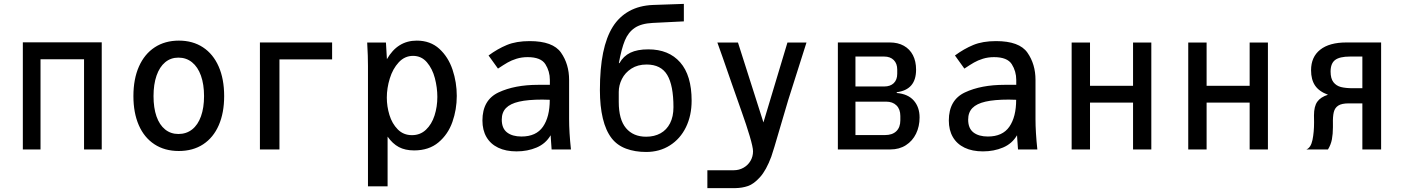

<svg xmlns="http://www.w3.org/2000/svg" viewBox="-20 -769 7240 988"><path d="M97.5 -551H503.5V0H412.5V-464H188.5V0H97.5Z M666.5 -274.5Q666.5 -362.5 695 -426.8Q723.5 -491 776.2 -525.5Q829 -560 900.5 -560Q972 -560 1024.5 -525.5Q1077 -491 1105.2 -426.8Q1133.5 -362.5 1133.5 -274.5Q1133.5 -188.5 1105.8 -124.8Q1078 -61 1025.5 -26.5Q973 8 900 8Q827.5 8 774.8 -26.5Q722 -61 694.2 -124.8Q666.5 -188.5 666.5 -274.5ZM1030 -274.5Q1030 -335 1014 -379.8Q998 -424.5 968.2 -448.5Q938.5 -472.5 898 -472.5Q858.5 -472.5 829.8 -448.5Q801 -424.5 785.5 -379.8Q770 -335 770 -274.5Q770 -214 785.2 -170.2Q800.5 -126.5 829.5 -103Q858.5 -79.5 898 -79.5Q939 -79.5 968.8 -103Q998.5 -126.5 1014.2 -170.5Q1030 -214.5 1030 -274.5Z M1317.5 -550.5H1689V-463.5H1418V0H1317.5Z M1870 -538 1869.5 -550H1966L1971 -464.5Q2025.5 -560 2124.5 -560Q2194.5 -560 2240.8 -517.8Q2287 -475.5 2308.8 -410.2Q2330.5 -345 2330.5 -275.5Q2330.5 -205.5 2308 -141.5Q2285.5 -77.5 2236.2 -36.2Q2187 5 2111 5Q2065 5 2032.5 -12.2Q2000 -29.5 1974.5 -66V190H1873.5V-429.5Q1873.5 -482 1870 -538ZM2230.5 -270.5Q2230.5 -318 2217.8 -366.8Q2205 -415.5 2176.8 -448.5Q2148.5 -481.5 2105.5 -481.5Q2062.5 -481.5 2031.8 -448.2Q2001 -415 1985.8 -365.2Q1970.5 -315.5 1970.5 -266.5Q1970.5 -221.5 1984 -177.2Q1997.5 -133 2026.8 -103.2Q2056 -73.5 2100 -73.5Q2142.5 -73.5 2172 -101.5Q2201.5 -129.5 2216 -174.5Q2230.5 -219.5 2230.5 -270.5Z M2462.5 -149Q2462.5 -254.5 2545.5 -293.5Q2628.5 -332.5 2750 -332.5H2809.5V-357.5Q2809.5 -402 2786.5 -438.5Q2763.5 -475 2695 -475Q2664.5 -475 2638 -466.8Q2611.5 -458.5 2592 -447.2Q2572.5 -436 2542.5 -416L2494 -483.5Q2540 -517.5 2588.2 -537.5Q2636.5 -557.5 2705.5 -557.5Q2825.5 -557.5 2867 -498Q2908.5 -438.5 2908.5 -358V-156.5Q2908.5 -89.5 2918 0H2818.5Q2816.5 -21.5 2814.5 -56.5L2813.5 -73Q2788 -29.5 2741.2 -9.8Q2694.5 10 2638 10Q2583 10 2543.5 -9Q2504 -28 2483.2 -63.8Q2462.5 -99.5 2462.5 -149ZM2809 -255.5 2771 -256.5Q2697 -256.5 2651.2 -246Q2605.5 -235.5 2583.8 -213Q2562 -190.5 2562 -153.5Q2562 -108.5 2589.2 -87.5Q2616.5 -66.5 2663.5 -66.5Q2739 -66.5 2774 -117Q2809 -167.5 2809 -255.5Z M3127.5 -57.5Q3097 -97 3082 -160Q3067 -223 3067 -305Q3067 -417 3083.5 -497.5Q3100 -578 3133.5 -631.5Q3166 -683 3217.8 -711.8Q3269.5 -740.5 3340 -743.5L3499 -749V-659L3338 -651Q3279.5 -648 3246.2 -625.5Q3213 -603 3195.5 -560.8Q3178 -518.5 3164.5 -444H3167.5Q3188 -480.5 3223.8 -497.8Q3259.5 -515 3316 -515Q3421.5 -515 3480.2 -448Q3539 -381 3539 -251Q3539 -174.5 3509.8 -114.5Q3480.5 -54.5 3427.2 -20.8Q3374 13 3305 13Q3247.5 13 3201.8 -4Q3156 -21 3127.5 -57.5ZM3445.5 -217.5Q3445.5 -329.5 3413.5 -383.2Q3381.5 -437 3307 -437Q3261.5 -437 3229 -416Q3196.5 -395 3180.2 -362.5Q3164 -330 3164 -296V-244.5Q3164 -154 3201.2 -109.8Q3238.5 -65.5 3305 -65.5Q3347 -65.5 3378.8 -83Q3410.5 -100.5 3428 -134.8Q3445.5 -169 3445.5 -217.5Z M3756.5 107Q3783 107 3805.8 94.2Q3828.5 81.5 3841.8 59Q3855 36.5 3855 9.5Q3855 -11 3837.8 -69Q3820.5 -127 3797 -192.5Q3793.5 -202 3745.5 -339Q3691.5 -495.5 3671.5 -550H3777.5L3908.5 -139L4032 -550H4130L4036 -254Q4026.5 -224 3996 -118.5Q3958 12.5 3949 37Q3923 107 3891 142.5Q3859 178 3829 188.2Q3799 198.5 3764.5 199H3620V107Z M4291.5 -550.5H4559Q4600.5 -550.5 4631 -533.5Q4661.5 -516.5 4677.8 -485Q4694 -453.5 4694 -410.5Q4694 -358.5 4669.2 -329.8Q4644.5 -301 4594.5 -294.5V-290.5Q4652.5 -285.5 4682.2 -251.5Q4712 -217.5 4712 -164.5Q4712 -118.5 4693.8 -81Q4675.5 -43.5 4641.5 -21.8Q4607.5 0 4562 0H4291.5ZM4613 -150V-172Q4613 -207 4593.2 -226.5Q4573.5 -246 4539.5 -246H4382V-74H4534Q4572 -74 4592.5 -94Q4613 -114 4613 -150ZM4597 -389.5V-411Q4597 -442 4579 -460Q4561 -478 4530 -478H4382V-324H4530Q4561.5 -324 4579.2 -341.2Q4597 -358.5 4597 -389.5Z M4862.5 -149Q4862.5 -254.5 4945.5 -293.5Q5028.5 -332.5 5150 -332.5H5209.5V-357.5Q5209.5 -402 5186.5 -438.5Q5163.5 -475 5095 -475Q5064.5 -475 5038 -466.8Q5011.5 -458.5 4992 -447.2Q4972.5 -436 4942.5 -416L4894 -483.5Q4940 -517.5 4988.2 -537.5Q5036.5 -557.5 5105.5 -557.5Q5225.5 -557.5 5267 -498Q5308.5 -438.5 5308.5 -358V-156.5Q5308.5 -89.5 5318 0H5218.5Q5216.5 -21.5 5214.5 -56.5L5213.5 -73Q5188 -29.5 5141.2 -9.8Q5094.5 10 5038 10Q4983 10 4943.5 -9Q4904 -28 4883.2 -63.8Q4862.5 -99.5 4862.5 -149ZM5209 -255.5 5171 -256.5Q5097 -256.5 5051.2 -246Q5005.5 -235.5 4983.8 -213Q4962 -190.5 4962 -153.5Q4962 -108.5 4989.2 -87.5Q5016.5 -66.5 5063.5 -66.5Q5139 -66.5 5174 -117Q5209 -167.5 5209 -255.5Z M5494.5 -550H5589V-327.5H5810.5V-550H5904.5V0H5810.5V-241H5589V0H5494.5Z M6094.5 -550H6189V-327.5H6410.5V-550H6504.5V0H6410.5V-241H6189V0H6094.5Z M6742 -140 6741.5 -175Q6741.5 -221.5 6758.5 -245.5Q6775.5 -269.5 6813.5 -281.5Q6767.5 -298.5 6747 -329Q6726.5 -359.5 6726.5 -407.5Q6726.5 -476 6773.5 -513.2Q6820.5 -550.5 6908.5 -550.5H7087V0H6990.5V-237H6919.5Q6884.5 -237 6866.8 -225.8Q6849 -214.5 6843.5 -192.2Q6838 -170 6839 -131V-114.5Q6839 -80 6833.8 -52Q6828.5 -24 6813.5 0H6702.5Q6725.5 -9 6733.8 -48.8Q6742 -88.5 6742 -140ZM6990.5 -315V-478H6927Q6873.5 -478 6850.2 -460.2Q6827 -442.5 6827 -401Q6827 -365 6841.5 -346.2Q6856 -327.5 6880.2 -321.2Q6904.5 -315 6942 -315Z"/></svg>

Font: JuliaMono Medium
Style: Regular
Weight: 500
Monospace: yes
Designer: cormullion
Foundry: corm
Version: Version 0.054; ttfautohint (v1.8.4)